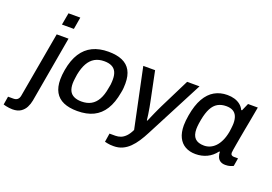

<svg xmlns="http://www.w3.org/2000/svg" viewBox="-221 -1065 2248 1588"><g transform="rotate(20 903.0 -270.5)"><path d="M126 -617 145 -723H249L231 -617ZM-20 182Q-34 182 -49.5 180Q-65 178 -78.5 175Q-92 172 -101 169L-89 96H-42Q-19 96 -6 84.5Q7 73 11 51L113 -526H217L115 56Q109 88 94.5 116.5Q80 145 52.5 163.5Q25 182 -20 182Z M488 12Q416 12 367 -9.5Q318 -31 293 -75Q268 -119 268 -187Q268 -206 270 -227Q272 -248 276 -271Q292 -363 330 -422Q368 -481 427 -509.5Q486 -538 566 -538Q639 -538 688 -516.5Q737 -495 761.5 -451Q786 -407 786 -338Q786 -319 784.5 -298.5Q783 -278 778 -255Q762 -163 725 -104Q688 -45 629.5 -16.5Q571 12 488 12ZM494 -74Q543 -74 578 -93.5Q613 -113 635.5 -153Q658 -193 668 -254Q673 -274 674.5 -288.5Q676 -303 676.5 -314Q677 -325 677 -334Q677 -374 664.5 -400Q652 -426 626 -439Q600 -452 560 -452Q511 -452 476.5 -432Q442 -412 419.5 -372.5Q397 -333 385 -272Q382 -252 380 -237Q378 -222 377 -211.5Q376 -201 376 -191Q376 -151 388.5 -125.5Q401 -100 428 -87Q455 -74 494 -74Z M870 182Q837 182 817 177.5Q797 173 792 172L804 96H856Q880 96 902.5 87.5Q925 79 946 57.5Q967 36 985 -2L875 -526H979L1031 -273Q1036 -251 1041 -221.5Q1046 -192 1050.5 -163Q1055 -134 1057 -112H1062Q1069 -128 1077.5 -148Q1086 -168 1095.5 -189Q1105 -210 1114 -229.5Q1123 -249 1130 -263L1261 -526H1370L1107 -20Q1085 23 1061 59.5Q1037 96 1009 123.5Q981 151 947 166.5Q913 182 870 182Z M1529 12Q1477 12 1438.5 -9.5Q1400 -31 1379 -73.5Q1358 -116 1358 -180Q1358 -200 1360.5 -222Q1363 -244 1367 -269Q1383 -363 1417 -422.5Q1451 -482 1500.5 -510Q1550 -538 1612 -538Q1647 -538 1675.5 -529.5Q1704 -521 1726 -504Q1748 -487 1761 -460H1768L1797 -526H1883L1860 -399Q1853 -362 1845.5 -322.5Q1838 -283 1831.5 -245.5Q1825 -208 1819.5 -177.5Q1814 -147 1811 -126.5Q1808 -106 1808 -101Q1808 -88 1816 -81.5Q1824 -75 1837 -75H1873L1861 -4Q1851 1 1833.5 6.5Q1816 12 1792 12Q1765 12 1747 0.5Q1729 -11 1721 -33Q1718 -42 1715.5 -52.5Q1713 -63 1714 -75H1707Q1674 -31 1628.5 -9.5Q1583 12 1529 12ZM1572 -78Q1598 -78 1623 -88.5Q1648 -99 1669 -120.5Q1690 -142 1706 -175.5Q1722 -209 1731 -256Q1734 -275 1735.5 -289Q1737 -303 1738 -314Q1739 -325 1739 -334Q1739 -371 1728 -396.5Q1717 -422 1694 -435Q1671 -448 1635 -448Q1592 -448 1560.5 -430Q1529 -412 1508.5 -373Q1488 -334 1476 -271Q1472 -250 1470 -235Q1468 -220 1467 -208Q1466 -196 1466 -186Q1466 -131 1492 -104.5Q1518 -78 1572 -78Z"/></g></svg>

Font: Archivo SemiBold Medium
Style: Italic
Weight: 500
Italic angle: -10°
Version: Version 2.001